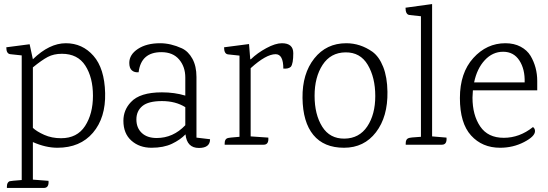

<svg xmlns="http://www.w3.org/2000/svg" viewBox="-20 -713 2698 946"><path d="M142 -421Q223 -500 304.5 -500Q386 -500 440.5 -438Q495 -376 498 -254.5Q501 -133 438 -59Q375 15 263 15Q205 15 142 -13V172L219 178Q222 213 196 213H14V206Q14 186 27 180Q34 178 87 174V-440L31 -446Q11 -448 11 -480L126 -495ZM281 -32Q360 -32 399 -92Q438 -152 438 -241.5Q438 -331 400.5 -389.5Q363 -448 285 -448Q245 -448 215.5 -432.5Q186 -417 142 -381V-83Q161 -65 198 -48.5Q235 -32 281 -32Z M960 16Q901 16 894 -51Q868 -24 827 -4.5Q786 15 726.5 15Q667 15 627.5 -20Q588 -55 588 -118Q588 -171 625 -210Q669 -258 778 -258Q840 -258 893 -242V-331Q893 -384 862.5 -420Q832 -456 775 -456Q675 -456 663 -357Q643 -355 630 -366Q617 -377 617 -403Q617 -444 659.5 -472Q702 -500 769 -500Q821 -500 876 -475Q908 -460 928 -423.5Q948 -387 948 -334V-35L1015 -27Q1015 16 960 16ZM893 -185Q845 -215 778 -215Q711 -215 681.5 -190.5Q652 -166 652 -124.5Q652 -83 678.5 -58Q705 -33 752 -33Q833 -33 893 -96Z M1369 -500Q1425 -500 1425 -451Q1425 -399 1413 -384Q1401 -373 1376 -375Q1376 -446 1338 -446Q1291 -446 1215 -377V-41L1302 -35Q1305 0 1279 0H1087Q1087 0 1087 -7Q1087 -27 1100 -32Q1107 -35 1160 -39V-439L1104 -445Q1084 -447 1084 -480L1207 -496L1213 -421H1216Q1248 -452 1292.5 -476Q1337 -500 1369 -500Z M1569.5 -393.5Q1530 -333 1530 -241Q1530 -149 1567.5 -89Q1605 -29 1677.5 -30Q1750 -31 1789.5 -90Q1829 -149 1829 -240Q1829 -331 1792 -393.5Q1755 -456 1682 -455Q1609 -454 1569.5 -393.5ZM1686 -500Q1755 -500 1815 -458Q1848 -434 1868 -383.5Q1888 -333 1889 -261Q1891 -138 1832.5 -61.5Q1774 15 1675 15Q1576 15 1524 -48Q1472 -111 1470.5 -230.5Q1469 -350 1528.5 -425Q1588 -500 1686 -500Z M2157 0H1979V-7Q1979 -27 1992 -32Q1999 -36 2054 -39V-633L1998 -639Q1978 -641 1978 -675L2109 -693V-41L2180 -35Q2183 0 2157 0Z M2627 -268H2310Q2308 -244 2308 -232Q2308 -146 2346 -90Q2384 -34 2462 -34Q2540 -34 2606 -87Q2616 -80 2616 -67Q2616 -41 2562 -13Q2508 15 2444 15Q2356 15 2301 -45.5Q2246 -106 2246 -230Q2246 -354 2312 -427Q2378 -500 2470 -500Q2513 -500 2545 -483Q2577 -466 2594 -438Q2627 -382 2627 -314ZM2316 -307H2565Q2567 -372 2539 -415Q2511 -458 2459 -458Q2407 -458 2368.5 -416.5Q2330 -375 2316 -307Z"/></svg>

Font: Karma Light
Style: Regular
Weight: 300
Designer: Joana Correia
Foundry: Indian Type Foundry
Version: Version 1.202;PS 1.0;hotconv 1.0.78;makeotf.lib2.5.61930; tt